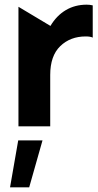

<svg xmlns="http://www.w3.org/2000/svg" viewBox="-20 -541 420 822"><path d="M351 -521Q301 -521 261.5 -497.5Q222 -474 196 -430L59 -512V0H195V-220Q195 -302 238 -343.5Q281 -385 347 -385Q367 -385 377 -380V-518Q365 -521 351 -521ZM162 60H58L23 261H105Z"/></svg>

Font: Geom SemiBold
Style: Bold
Weight: 600
Version: Version 1.102